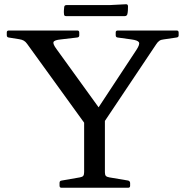

<svg xmlns="http://www.w3.org/2000/svg" viewBox="-20 -886 873 906"><path d="M283 -853Q284 -862 294 -862H497L575 -866Q584 -866 584 -856Q584 -847 583.5 -837.5Q583 -828 581 -819Q578 -810 569 -810H291Q282 -810 282 -820Q281 -828 281.5 -836.5Q282 -845 283 -853ZM377 0V-341H475V0ZM108 -679Q101 -689 92.5 -694Q84 -699 71 -701L21 -709Q12 -710 12 -720V-733Q12 -742 22 -742H345Q354 -742 354 -732V-719Q354 -710 344 -709L267 -700Q236 -697 232.5 -687.5Q229 -678 247 -654L471 -344L404 -317L624 -651Q641 -677 635.5 -686.5Q630 -696 600 -700L535 -709Q526 -710 526 -720V-733Q526 -742 536 -742H814Q823 -742 823 -732V-719Q823 -710 813 -709L752 -700Q740 -699 732 -693.5Q724 -688 717 -677L450 -278H398ZM270 0Q261 0 261 -10V-23Q261 -33 271 -34L357 -49Q369 -51 373 -56.5Q377 -62 377 -74V-215H475V-73Q475 -61 479.5 -56Q484 -51 496 -49L585 -34Q594 -31 594 -22V-9Q594 0 584 0Z"/></svg>

Font: Hahmlet
Style: Regular
Weight: 400
Designer: Minjoo Ham & Mark Frömberg
Foundry: hypertype
Version: Version 1.001; ttfautohint (v1.8.3)